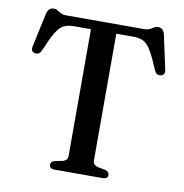

<svg xmlns="http://www.w3.org/2000/svg" viewBox="-81 -796 838 873"><g transform="rotate(10 338.5 -360.0)"><path d="M160 -700H517Q533.5 -700 543.5 -705Q553.5 -710 561.2 -715.2Q569 -720.5 579 -720.5Q603 -720.5 610.5 -692.5L644.5 -535Q649.5 -510 629 -506Q609.5 -502 600 -522.5Q576 -580 558.8 -609Q541.5 -638 523 -647.8Q504.5 -657.5 476 -657.5H397V-72Q397 -51 422 -45L454.5 -39Q473.5 -33.5 473.5 -18.5Q473.5 0 449 0H228Q203.5 0 203.5 -18.5Q203.5 -33.5 222.5 -39L255 -45Q280 -51 280 -72V-657.5H201Q173 -657.5 154.2 -647.8Q135.5 -638 118.2 -609Q101 -580 77 -522.5Q67.5 -502 48 -506Q27.5 -510 32.5 -535L66.5 -692.5Q74 -720.5 98 -720.5Q108.5 -720.5 116 -715.2Q123.5 -710 133.5 -705Q143.5 -700 160 -700Z"/></g></svg>

Font: Fraunces 9pt
Style: Regular
Weight: 400
Version: Version 1.000;[b76b70a41]